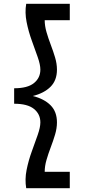

<svg xmlns="http://www.w3.org/2000/svg" viewBox="-20 -820 479 1018"><path d="M119 -800H350V-713H217Q217 -683 226.5 -650Q236 -617 249 -583Q262 -549 272 -515.5Q282 -482 282 -451Q282 -394 248 -360Q214 -326 154 -311Q214 -296 248 -262Q282 -228 282 -171Q282 -140 272 -106.5Q262 -73 249 -39Q236 -5 226.5 28Q217 61 217 91H350V178H119Q111 131 121 81Q131 31 148.5 -17Q166 -65 180 -105Q194 -145 194 -171Q194 -215 160 -242.5Q126 -270 55 -270V-352Q126 -352 160 -379.5Q194 -407 194 -451Q194 -477 180 -517Q166 -557 148.5 -605Q131 -653 121 -703.5Q111 -754 119 -800Z"/></svg>

Font: Syne Medium
Style: Regular
Weight: 500
Designer: Lucas Descroix
Foundry: Bonjour Monde
Version: Version 2.200; ttfautohint (v1.8.4)